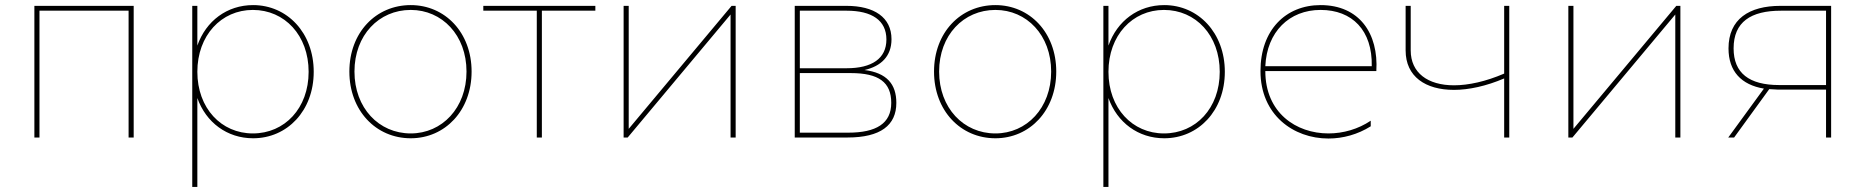

<svg xmlns="http://www.w3.org/2000/svg" viewBox="-20 -540 7328 754"><path d="M115 0H135V-498H485V0H505V-517H115Z M974 -520C872 -520 789 -458 755 -361V-517H735V194H755V-155C789 -59 872 3 974 3C1108 3 1212 -105 1212 -258C1212 -411 1108 -520 974 -520ZM973 -501C1098 -501 1192 -401 1192 -258C1192 -115 1098 -16 973 -16C849 -16 755 -115 755 -258C755 -401 849 -501 973 -501Z M1593 3C1728 3 1832 -106 1832 -259C1832 -412 1728 -520 1593 -520C1456 -520 1352 -412 1352 -259C1352 -106 1456 3 1593 3ZM1593 -16C1468 -16 1372 -116 1372 -259C1372 -402 1468 -501 1593 -501C1716 -501 1812 -402 1812 -259C1812 -116 1716 -16 1593 -16Z M2088 0H2108V-498H2318V-517H1878V-498H2088Z M2429 0H2445L2849 -483V0H2869V-517H2853L2449 -34V-517H2429Z M3101 0H3308C3438 0 3500 -48 3500 -136C3500 -210 3462 -254 3375 -265C3440 -280 3481 -319 3481 -386C3481 -472 3413 -517 3304 -517H3101ZM3311 -19H3121V-253H3321C3431 -253 3480 -217 3480 -136C3480 -55 3421 -19 3311 -19ZM3305 -272H3121V-498H3305C3404 -498 3461 -460 3461 -385C3461 -310 3404 -272 3305 -272Z M3889 3C4024 3 4128 -106 4128 -259C4128 -412 4024 -520 3889 -520C3752 -520 3648 -412 3648 -259C3648 -106 3752 3 3889 3ZM3889 -16C3764 -16 3668 -116 3668 -259C3668 -402 3764 -501 3889 -501C4012 -501 4108 -402 4108 -259C4108 -116 4012 -16 3889 -16Z M4552 -520C4450 -520 4367 -458 4333 -361V-517H4313V194H4333V-155C4367 -59 4450 3 4552 3C4686 3 4790 -105 4790 -258C4790 -411 4686 -520 4552 -520ZM4551 -501C4676 -501 4770 -401 4770 -258C4770 -115 4676 -16 4551 -16C4427 -16 4333 -115 4333 -258C4333 -401 4427 -501 4551 -501Z M5197 4C5254 4 5312 -12 5363 -44V-66C5314 -33 5255 -16 5197 -16C5070 -16 4949 -97 4949 -261H5385C5394 -409 5318 -520 5166 -520C5029 -520 4930 -422 4930 -261C4930 -89 5059 4 5197 4ZM5367 -280H4949C4955 -415 5043 -501 5166 -501C5290 -501 5370 -421 5367 -280Z M5887 0H5907V-517H5887V-251C5815 -220 5747 -205 5690 -205C5587 -205 5520 -254 5520 -342V-517H5500V-342C5500 -239 5578 -187 5690 -187C5748 -187 5817 -202 5887 -232Z M6139 0H6155L6559 -483V0H6579V-517H6563L6159 -34V-517H6139Z M7151 0H7171V-517H6972C6849 -517 6768 -465 6768 -350C6768 -260 6818 -207 6907 -192L6767 0H6790L6928 -190L6964 -188H7151ZM6788 -350C6788 -454 6856 -498 6974 -498H7151V-206H6967C6849 -206 6788 -253 6788 -350Z"/></svg>

Font: Chess Sans Thin
Style: Regular
Weight: 100
Designer: Wolf Bōese
Foundry: Wolf Bōese
Version: Version 7.223;Glyphs 3.3 (3306)